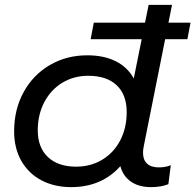

<svg xmlns="http://www.w3.org/2000/svg" viewBox="-20 -762 802 788"><path d="M365 -669H762L749 -601H352ZM567 -135Q567 -106 583.5 -90.5Q600 -75 632 -75Q659 -75 681 -84L671 -6Q641 6 600 6Q550 6 517.5 -16.5Q485 -39 474 -80Q397 6 272 6Q204 6 151 -21.5Q98 -49 68 -101Q38 -153 38 -223Q38 -313 77 -384Q116 -455 184.5 -495Q253 -535 338 -535Q406 -535 454.5 -511Q503 -487 529 -440L590 -742H686L570 -162Q567 -147 567 -135ZM500 -302Q500 -373 459 -412Q418 -451 342 -451Q283 -451 236 -422.5Q189 -394 162 -343Q135 -292 135 -227Q135 -157 176.5 -117.5Q218 -78 293 -78Q352 -78 399.5 -106.5Q447 -135 473.5 -186Q500 -237 500 -302Z"/></svg>

Font: Montserrat Alternates Medium
Style: Italic
Weight: 500
Italic angle: -11.3°
Designer: Julieta Ulanovsky
Foundry: Julieta Ulanovsky
Version: Version 7.200